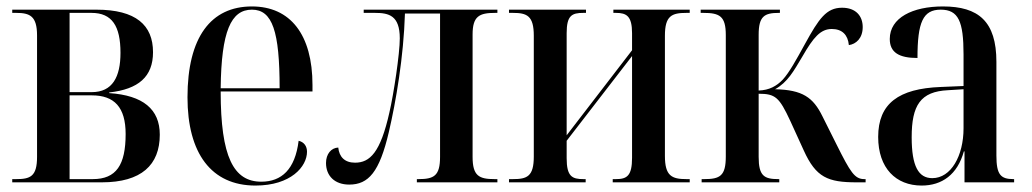

<svg xmlns="http://www.w3.org/2000/svg" viewBox="-20 -566 3202 596"><path d="M18 0H296C419 0 476 -54 476 -148C476 -227 424 -270 319 -277V-279C410 -289 455 -328 455 -404C455 -488 402 -536 279 -536H18V-526H30C73 -526 95 -516 95 -456V-79C95 -18 74 -10 30 -10H18ZM265 -280H196V-526H264C328 -526 354 -485 354 -402C354 -327 329 -280 265 -280ZM268 -10H196V-270H265C335 -270 370 -233 370 -150C370 -54 341 -10 268 -10Z M773 10C883 10 933 -49 933 -95C933 -112 924 -125 907 -129C896 -40 854 -2 791 -2C705 -2 665 -79 665 -282H950V-302C950 -459 881 -546 762 -546C635 -546 562 -451 562 -264C562 -90 636 10 773 10ZM848 -292H665C667 -469 697 -536 762 -536C826 -536 848 -468 848 -292Z M1064 7C1124 7 1158 -32 1187 -156C1209 -250 1233 -390 1237 -524H1346V-79C1346 -20 1327 -10 1279 -10H1274V0H1524V-10H1515C1467 -10 1447 -20 1447 -79V-459C1447 -516 1468 -526 1517 -526H1524V-536H1109V-526H1144C1187 -526 1221 -518 1221 -447C1221 -399 1202 -274 1189 -218C1161 -92 1128 -61 1082 -61C1050 -61 1033 -79 1030 -108C1008 -107 992 -88 992 -60C992 -20 1019 7 1064 7Z M1560 0H1798V-10H1791C1756 -10 1739 -18 1739 -75V-129L1942 -392V-76C1942 -20 1926 -10 1892 -10H1882V0H2121V-10H2111C2065 -10 2044 -20 2044 -82V-455C2044 -517 2065 -526 2111 -526H2121V-536H1884V-526H1892C1925 -526 1942 -516 1942 -463V-410L1739 -146V-463C1739 -518 1755 -526 1791 -526H1799V-536H1560V-526H1572C1616 -526 1637 -517 1637 -455V-80C1637 -18 1616 -10 1572 -10H1560Z M2158 0H2399V-10H2396C2352 -10 2335 -20 2335 -79V-275C2387 -275 2399 -264 2433 -191L2475 -99C2513 -15 2550 0 2639 0H2667V-10H2663C2633 -10 2620 -31 2577 -117L2533 -205C2504 -264 2471 -287 2386 -289C2425 -311 2443 -344 2471 -391C2505 -450 2527 -476 2562 -476C2594 -476 2612 -458 2615 -426C2637 -429 2658 -447 2658 -482C2658 -516 2637 -542 2594 -542C2545 -542 2522 -508 2479 -430C2451 -379 2430 -341 2410 -319C2391 -299 2368 -286 2335 -285V-458C2335 -516 2353 -526 2398 -526H2401V-536H2155V-526H2163C2214 -526 2233 -516 2233 -457V-80C2233 -20 2215 -10 2166 -10H2158Z M2841 10C2904 10 2952 -24 2972 -96H2974V0H3128V-10H3126C3086 -10 3073 -24 3073 -83V-374C3073 -500 3017 -546 2907 -546C2813 -546 2742 -511 2742 -445C2742 -403 2771 -386 2828 -386C2828 -497 2845 -536 2900 -536C2955 -536 2971 -500 2971 -397V-299L2900 -296C2770 -291 2706 -245 2706 -141C2706 -44 2761 10 2841 10ZM2874 -13C2831 -13 2810 -50 2810 -140C2810 -239 2837 -282 2923 -286L2971 -289V-168C2971 -82 2932 -13 2874 -13Z"/></svg>

Font: Noto Serif Display Condensed Medium
Style: Regular
Weight: 500
Width: 3
Designer: Monotype Design Team
Foundry: Monotype Imaging Inc.
Version: Version 2.009